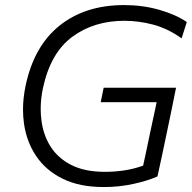

<svg xmlns="http://www.w3.org/2000/svg" viewBox="-20 -746 775 776"><path d="M673 -300Q671.5 -291.5 669.5 -283Q662 -247.5 652.5 -201.5Q644.5 -162.5 636 -123Q627 -83 616.5 -33Q577.5 -15.5 519.8 -2.8Q462 10 399.5 10Q301.5 10 233.5 -23.5Q165.5 -57 126.5 -114.8Q87.5 -172.5 77 -246Q73 -274 73 -303Q73 -350 83.5 -399.5Q117 -559.5 220.8 -642.5Q324.5 -725.5 481.5 -725.5Q555.5 -725.5 622.2 -706.8Q689 -688 735 -657L714 -591Q657.5 -631 599 -646.5Q540.5 -662 483 -662Q359.5 -662 271.8 -597Q184 -532 153.5 -389.5Q144.5 -346.5 144.5 -306Q144.5 -284.5 147 -264Q153.5 -203.5 183.2 -155.5Q213 -107.5 267.5 -79.5Q322 -51.5 404 -51.5Q443 -51.5 481.8 -57.2Q520.5 -63 558.5 -76.5Q566 -111.5 572.5 -141.5Q579 -171.5 585 -201.5Q595 -247.5 602.5 -283Q604.5 -291.5 607.5 -305.8Q610.5 -320 613 -333H387L399 -391.5H691.5L685.5 -362Q680 -334.5 673 -300Z"/></svg>

Font: Heraclito Light
Style: Italic
Weight: 300
Italic angle: -12°
Designer: Kostas Bartsokas (font) & Cristiano Sobral (main changes)
Foundry: Kostas Bartsokas (font) & Cristiano Sobral (main changes)
Version: Version 1.00;July 8, 2020;FontCreator 13.0.0.2655 64-bit